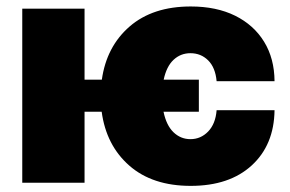

<svg xmlns="http://www.w3.org/2000/svg" viewBox="-20 -573 910 602"><path d="M603.5 -323.2V-222.7H492.7Q501.5 -180.2 523.9 -158.4Q546.4 -136.7 577.1 -136.7Q609.4 -136.7 632.6 -160.6Q655.8 -184.6 659.2 -227.5H840.8Q839.4 -118.7 769.3 -54.4Q699.2 9.8 578.1 9.8Q458 9.8 385.5 -53.7Q313 -117.2 298.8 -222.7H245.1V0H49.8V-545.9H245.1V-323.2H299.3Q314 -427.2 386.5 -490Q459 -552.7 578.1 -552.7Q658.7 -552.7 717.3 -523.7Q775.9 -494.6 808.1 -442.1Q840.3 -389.6 840.8 -318.4H659.2Q655.3 -361.3 632.6 -383.8Q609.9 -406.2 577.1 -406.2Q546.4 -406.2 524.2 -385.5Q502 -364.7 493.2 -323.2Z"/></svg>

Font: Inter Black
Style: Regular
Weight: 900
Designer: Rasmus Andersson
Foundry: rsms
Version: Version 4.000;git-a52131595